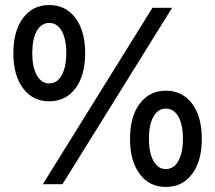

<svg xmlns="http://www.w3.org/2000/svg" viewBox="-20 -731 853 762"><path d="M175 -329Q110 -329 71.5 -380.5Q33 -432 33 -520Q33 -608 71.5 -659.5Q110 -711 175 -711Q241 -711 279.5 -659.5Q318 -608 318 -520Q318 -432 279.5 -380.5Q241 -329 175 -329ZM175 -400Q207 -400 225 -432.5Q243 -465 243 -520Q243 -576 225 -608Q207 -640 175 -640Q144 -640 126 -608Q108 -576 108 -520Q108 -465 126 -432.5Q144 -400 175 -400ZM150 0 585 -700H663L228 0ZM638 11Q573 11 534.5 -40.5Q496 -92 496 -180Q496 -268 534.5 -319.5Q573 -371 638 -371Q704 -371 742.5 -319.5Q781 -268 781 -180Q781 -92 742.5 -40.5Q704 11 638 11ZM638 -60Q670 -60 688 -92.5Q706 -125 706 -180Q706 -236 688 -268Q670 -300 638 -300Q607 -300 589 -268Q571 -236 571 -180Q571 -125 589 -92.5Q607 -60 638 -60Z"/></svg>

Font: Fustat
Style: Regular
Weight: 400
Designer: Mohamed Gaber, Khaled Hosny, Laura Garcia Mut
Foundry: Kief Type Foundry, Alif Type Foundry, Hard Type Foundry
Version: Version 1.007